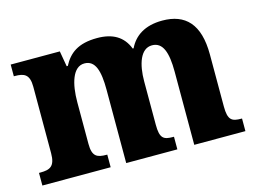

<svg xmlns="http://www.w3.org/2000/svg" viewBox="-80 -687 1098 823"><g transform="rotate(-15 469.5 -275.0)"><path d="M15 0H318V-56H315C273 -56 252 -65 252 -121V-306C252 -387 272 -459 324 -459C372 -459 387 -410 387 -325V0H614V-56H610C568 -56 552 -65 552 -126V-318C552 -394 573 -459 624 -459C672 -459 689 -410 689 -325V0H916V-56H913C871 -56 854 -65 854 -126V-357C854 -492 796 -550 694 -550C616 -550 569 -517 545 -467H541C519 -524 473 -550 405 -550C319 -550 279 -517 253 -467H248L236 -536H18V-484H22C63 -484 87 -475 87 -419V-124C87 -65 63 -56 21 -56H15Z"/></g></svg>

Font: Noto Serif Devanagari SemiCondensed ExtraBold
Style: Regular
Weight: 800
Width: 4
Designer: Universal Thirst, Indian Type Foundry and the Monotype Design Team
Foundry: Monotype Imaging Inc.
Version: Version 2.004